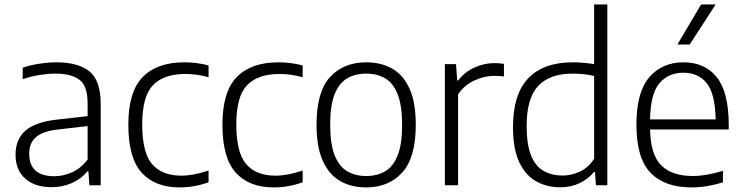

<svg xmlns="http://www.w3.org/2000/svg" viewBox="-20 -828 3318 858"><path d="M210.5 8.5Q136 8.5 92.8 -29.8Q49.5 -68 49.5 -136.5Q49.5 -206 94.5 -244.8Q139.5 -283.5 238.5 -294L371.5 -309V-365.5Q371.5 -444.5 334.8 -471.8Q298 -499 227.5 -499Q196.5 -499 158.2 -493.2Q120 -487.5 81.5 -474V-525.5Q114.5 -537 155.5 -543.2Q196.5 -549.5 233 -549.5Q329 -549.5 379.5 -509.2Q430 -469 430 -363.5V0H379.5L375 -62H370.5Q343 -28.5 301 -10Q259 8.5 210.5 8.5ZM110.5 -142Q110.5 -40.5 222.5 -40.5Q261.5 -40.5 301 -57.5Q340.5 -74.5 371.5 -115V-264.5L241 -249.5Q171.5 -242 141 -215.5Q110.5 -189 110.5 -142Z M782.5 9.5Q673 9.5 613.2 -56.2Q553.5 -122 553.5 -270.5Q553.5 -419 618 -484.2Q682.5 -549.5 804 -549.5Q831 -549.5 859 -546Q887 -542.5 912 -535.5V-483Q859 -497.5 809 -497.5Q711.5 -497.5 663.5 -447.2Q615.5 -397 615.5 -272.5Q615.5 -145.5 660 -94.2Q704.5 -43 790.5 -43Q816.5 -43 846.2 -48.5Q876 -54 912 -66V-13.5Q848.5 9.5 782.5 9.5Z M1203 9.5Q1093.5 9.5 1033.8 -56.2Q974 -122 974 -270.5Q974 -419 1038.5 -484.2Q1103 -549.5 1224.5 -549.5Q1251.5 -549.5 1279.5 -546Q1307.5 -542.5 1332.5 -535.5V-483Q1279.5 -497.5 1229.5 -497.5Q1132 -497.5 1084 -447.2Q1036 -397 1036 -272.5Q1036 -145.5 1080.5 -94.2Q1125 -43 1211 -43Q1237 -43 1266.8 -48.5Q1296.5 -54 1332.5 -66V-13.5Q1269 9.5 1203 9.5Z M1616.5 9.5Q1549.5 9.5 1499.8 -19.2Q1450 -48 1422.2 -109.8Q1394.5 -171.5 1394.5 -270.5Q1394.5 -418 1455 -483.8Q1515.5 -549.5 1616.5 -549.5Q1683.5 -549.5 1733.2 -521Q1783 -492.5 1810.5 -431Q1838 -369.5 1838 -270.5Q1838 -123 1777.2 -56.8Q1716.5 9.5 1616.5 9.5ZM1616.5 -41.5Q1665.5 -41.5 1701.5 -62.8Q1737.5 -84 1757.2 -134Q1777 -184 1777 -269Q1777 -356 1757.2 -406.2Q1737.5 -456.5 1701.5 -477.8Q1665.5 -499 1616.5 -499Q1567.5 -499 1531.2 -477.8Q1495 -456.5 1475.2 -406.8Q1455.5 -357 1455.5 -272Q1455.5 -185 1475.2 -134.8Q1495 -84.5 1531 -63Q1567 -41.5 1616.5 -41.5Z M1968 0V-541.5H2018L2023 -468.5H2027.5Q2056.5 -506.5 2100 -526.2Q2143.5 -546 2189.5 -546Q2212.5 -546 2232 -542.5V-486.5Q2221 -488 2210.2 -488.5Q2199.5 -489 2187 -489Q2146 -489 2100.8 -468.8Q2055.5 -448.5 2027 -406V0Z M2483.5 9Q2424.5 9 2376.8 -17.2Q2329 -43.5 2300.8 -102.5Q2272.5 -161.5 2272.5 -259.5Q2272.5 -407.5 2340.8 -478.5Q2409 -549.5 2540 -549.5Q2564.5 -549.5 2589.2 -547.2Q2614 -545 2635 -541.5V-808H2694V0H2643L2639 -59H2634Q2609.5 -29 2570.8 -10Q2532 9 2483.5 9ZM2494 -43.5Q2533.5 -43.5 2571.5 -61.2Q2609.5 -79 2635 -118.5V-488.5Q2592 -499 2538.5 -499Q2437 -499 2385.2 -444.2Q2333.5 -389.5 2333.5 -265.5Q2333.5 -179.5 2354 -131.2Q2374.5 -83 2410.8 -63.2Q2447 -43.5 2494 -43.5Z M3070 9.5Q2950.5 9.5 2887.2 -55.8Q2824 -121 2824 -271Q2824 -416 2881.5 -482.8Q2939 -549.5 3034.5 -549.5Q3130 -549.5 3183.2 -482.8Q3236.5 -416 3236.5 -270V-249.5H2885Q2887.5 -135 2935.8 -88.2Q2984 -41.5 3076 -41.5Q3134 -41.5 3210.5 -64.5V-13Q3172 -1.5 3137.8 4Q3103.5 9.5 3070 9.5ZM3034 -503Q2967.5 -503 2927.2 -456.5Q2887 -410 2885 -294.5H3178Q3176 -409.5 3138.2 -456.2Q3100.5 -503 3034 -503ZM3007 -629 3113 -808H3178L3062 -629Z"/></svg>

Font: Encode Sans Lt
Style: Regular
Weight: 300
Designer: Multiple Designers
Foundry: Impallari Type
Version: Version 3.002; ttfautohint (v1.8.3) -l 8 -r 50 -G 200 -x 14 